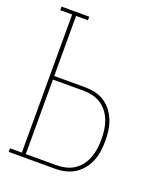

<svg xmlns="http://www.w3.org/2000/svg" viewBox="-136 -824 772 913"><g transform="rotate(20 250.0 -367.5)"><path d="M17 0V-18H77V-717H17V-735H157V-717H97V-413H253Q278 -413 303.5 -407.5Q329 -402 351 -388Q373 -374 389 -353Q405 -332 414.5 -308Q424 -284 427.5 -258Q431 -232 431 -207Q431 -181 427.5 -155Q424 -129 414.5 -105Q405 -81 389 -60.5Q373 -40 351 -26Q329 -12 303.5 -6Q278 0 253 0ZM97 -18H253Q276 -18 299 -23.5Q322 -29 341.5 -42Q361 -55 375 -74Q389 -93 397 -115Q405 -137 408 -160Q411 -183 411 -207Q411 -230 408 -253Q405 -276 397 -298Q389 -320 375 -339Q361 -358 341.5 -371Q322 -384 299 -389.5Q276 -395 253 -395H97Z"/></g></svg>

Font: Iosevka Curly Slab Thin
Style: Regular
Weight: 100
Monospace: yes
Designer: Belleve Invis
Foundry: Belleve Invis
Version: Version 22.1.2; ttfautohint (v1.8.4)